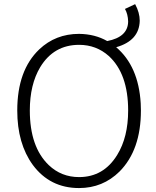

<svg xmlns="http://www.w3.org/2000/svg" viewBox="-20 -908 766 940"><path d="M367.2 -41Q487.3 -41 553.7 -149.4Q607.4 -236.3 607.4 -367.2Q607.4 -546.9 512.7 -633.8Q451.2 -688.5 367.2 -688.5Q243.2 -688.5 176.8 -579.1Q126 -494.1 126 -367.2Q126 -188.5 218.8 -99.6Q280.3 -41 367.2 -41ZM591.8 -864.3 641.6 -887.7Q664.1 -845.7 664.1 -806.6Q662.1 -709 548.8 -676.8Q658.2 -584 668.9 -402.3Q669.9 -384.8 669.9 -367.2Q669.9 -173.8 565.4 -68.4Q483.4 12.7 367.2 12.7Q224.6 12.7 140.6 -100.6Q64.5 -205.1 64.5 -367.2Q64.5 -563.5 171.9 -666Q252 -742.2 367.2 -742.2Q445.3 -741.2 504.9 -707Q606.4 -726.6 607.4 -802.7Q606.4 -838.9 591.8 -864.3Z"/></svg>

Font: Taipei Sans TC Beta Light
Style: Regular
Weight: 300
Designer: JT Foundry
Foundry: JT Foundry
Version: Version 1.000